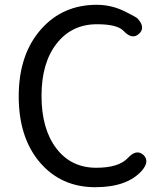

<svg xmlns="http://www.w3.org/2000/svg" viewBox="-20 -767 678 800"><path d="M377 13Q237 13 149 -87Q58 -191 58 -365.5Q58 -540 151 -645Q241 -747 383 -747Q445 -747 501 -719Q549 -695 553 -690Q588 -652 559 -626Q531 -600 495 -638Q469 -666 384 -666Q279 -666 216 -585.5Q153 -505 153 -367.5Q153 -230 214.5 -149Q276 -68 381 -68Q475 -68 513 -109Q548 -147 577 -122Q605 -96 572 -57Q511 13 377 13Z"/></svg>

Font: Resource Han Rounded HK
Style: Regular
Weight: 400
Designer: Cyano Hao (round all glyphs); Ryoko NISHIZUKA  (kana, bopomofo & ideographs); Paul D. Hunt (Latin, Greek & Cyrillic); Sa
Foundry: Cyano Hao
Version: 0.990